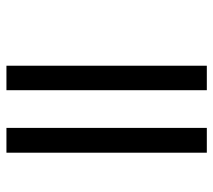

<svg xmlns="http://www.w3.org/2000/svg" viewBox="-53 -609 662 596"><g transform="rotate(90 278.0 -311.0)"><path d="M377 -622V0H454V-622ZM184 -622V0H260V-622Z"/></g></svg>

Font: Noto Sans Devanagari UI Condensed
Style: Regular
Weight: 400
Width: 3
Designer: Jelle Bosma - Monotype Design Team
Foundry: Monotype Imaging Inc.
Version: Version 2.003